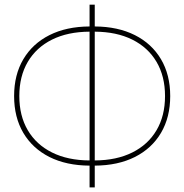

<svg xmlns="http://www.w3.org/2000/svg" viewBox="-20 -779 797 830"><path d="M367.2 31.2V-63Q267.1 -63.5 193.8 -100.3Q120.6 -137.2 80.8 -204.6Q41 -272 41 -363.8Q41 -455.6 80.8 -522.9Q120.6 -590.3 193.8 -627.2Q267.1 -664.1 367.2 -664.6V-758.8H389.6V-664.6Q489.7 -664.1 563 -627.2Q636.2 -590.3 676 -522.9Q715.8 -455.6 715.8 -363.8Q715.8 -272 676 -204.6Q636.2 -137.2 563 -100.3Q489.7 -63.5 389.6 -63V31.2ZM389.6 -642.1V-85.4Q483.9 -85.9 552 -119.9Q620.1 -153.8 656.7 -216.1Q693.4 -278.3 693.4 -363.8Q693.4 -449.2 656.7 -511.5Q620.1 -573.7 552 -607.7Q483.9 -641.6 389.6 -642.1ZM367.2 -85.4V-642.1Q272.9 -641.6 204.8 -607.7Q136.7 -573.7 100.1 -511.5Q63.5 -449.2 63.5 -363.8Q63.5 -278.3 100.1 -216.1Q136.7 -153.8 204.8 -119.9Q272.9 -85.9 367.2 -85.4Z"/></svg>

Font: Inter Display Thin
Style: Regular
Weight: 100
Designer: Rasmus Andersson
Foundry: rsms
Version: Version 4.000;git-a52131595